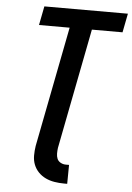

<svg xmlns="http://www.w3.org/2000/svg" viewBox="-59 -714 675 980"><g transform="rotate(5 278.0 -224.0)"><path d="M307 222Q282 222 257.5 218Q233 214 212 204Q191 194 175 177.5Q159 161 150.5 139.5Q142 118 142 93Q142 68 146 43L266 -573H109L128 -670H556L537 -573H380L260 43Q258 58 258 72.5Q258 87 263 99Q268 111 280.5 118Q293 125 307 125H324L323 222Z"/></g></svg>

Font: Lode
Style: Bold Italic
Weight: 700
Italic angle: -11°
Monospace: yes
Designer: Belleve Invis
Foundry: Belleve Invis
Version: Version 29.2.0; ttfautohint (v1.8.3)